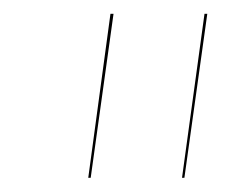

<svg xmlns="http://www.w3.org/2000/svg" viewBox="-20 -700 338 275"><path d="M106.4 -445.3 138.2 -680.2H142.6L109.9 -445.3ZM240.7 -445.3 272.9 -680.2H276.9L244.1 -445.3Z"/></svg>

Font: Fira Sans Compressed Four
Style: Italic
Weight: 100
Width: 3
Italic angle: -8°
Designer: Carrois Corporate & Edenspiekermann AG
Foundry: Carrois Corporate GbR & Edenspiekermann AG
Version: Version 4.203;PS 004.203;hotconv 1.0.88;makeotf.lib2.5.64775